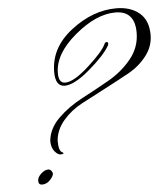

<svg xmlns="http://www.w3.org/2000/svg" viewBox="-50 -705 662 756"><g transform="rotate(-5 281.5 -327.0)"><path d="M168 -106Q158 -106 145.5 -121Q133 -136 133 -163Q138 -212 178.5 -251.5Q219 -291 273.5 -319.5Q328 -348 381.5 -378.5Q435 -409 472 -454.5Q509 -500 509 -558Q509 -644 432 -644Q356 -644 271 -572.5Q186 -501 186 -425Q186 -386 212 -386Q246 -386 306.5 -441Q367 -496 379 -524Q382 -531 387 -531Q394 -531 394 -524Q394 -523 392 -517Q370 -479 308.5 -426.5Q247 -374 209 -374Q172 -374 172 -431Q172 -527 258 -593.5Q344 -660 437 -660Q493 -660 528 -631Q563 -602 563 -544Q563 -499 534 -461.5Q505 -424 461.5 -400Q418 -376 367 -349.5Q316 -323 271.5 -299.5Q227 -276 196 -239.5Q165 -203 162 -160Q162 -120 176 -114Q181 -111 181 -110Q181 -106 168 -106ZM86 6Q72 6 72 -10Q72 -24 86.5 -37.5Q101 -51 115 -51Q122 -51 127 -45Q132 -39 132 -33Q132 -24 118.5 -9Q105 6 86 6Z"/></g></svg>

Font: Herr Von Muellerhoff
Style: Regular
Weight: 400
Designer: Alejandro Paul
Foundry: Alejandro Paul
Version: Version 1.000